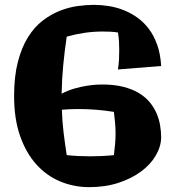

<svg xmlns="http://www.w3.org/2000/svg" viewBox="-20 -728 721 791"><path d="M644 -160.2Q642.6 -122.1 620.8 -85.7Q599.1 -49.3 560.3 -20.8Q521.5 7.8 467.5 25.4Q413.6 43 347.2 43Q284.2 43 228 19.5Q171.9 -3.9 129.6 -50.8Q87.4 -97.7 62.7 -168Q38.1 -238.3 38.1 -332Q38.1 -413.6 53.7 -473.4Q69.3 -533.2 95.5 -575Q121.6 -616.7 155.5 -642.8Q189.5 -668.9 225.8 -683.3Q262.2 -697.8 298.8 -702.9Q335.4 -708 367.2 -708Q396.5 -708 427.7 -703.1Q459 -698.2 488.8 -686.5Q518.6 -674.8 545.4 -655.8Q572.3 -636.7 593.3 -608.9Q614.3 -581.1 627.7 -543.2Q641.1 -505.4 644 -456.1L465.8 -441.9Q469.2 -462.4 470.2 -481.9Q471.2 -501.5 471.2 -522Q471.2 -540 470.2 -557.9Q469.2 -575.7 465.8 -594.2Q449.2 -596.7 433.8 -597.4Q418.5 -598.1 402.8 -598.1Q365.2 -598.1 328.6 -592.8Q292 -587.4 254.9 -577.1Q246.1 -518.1 240.5 -459.5Q234.9 -400.9 233.9 -341.8Q259.3 -355.5 286.9 -363.3Q314.5 -371.1 338.4 -374.8Q362.3 -378.4 379.4 -379.2Q396.5 -379.9 400.9 -379.9Q449.7 -379.9 486.8 -370.6Q523.9 -361.3 550.8 -345.5Q577.6 -329.6 595.7 -308.1Q613.8 -286.6 624.5 -262.2Q635.3 -237.8 639.6 -211.7Q644 -185.5 644 -160.2ZM301.8 -278.8Q267.6 -278.8 234.9 -275.9Q236.3 -229 241.9 -182.4Q247.6 -135.7 254.9 -88.9Q279.3 -86.4 303.2 -85.2Q327.1 -84 352.1 -84Q376 -84 400.1 -85.2Q424.3 -86.4 449.2 -88.9Q452.1 -111.8 454.1 -133.5Q456.1 -155.3 456.1 -178.2Q456.1 -200.7 454.1 -222.4Q452.1 -244.1 449.2 -267.1Q376.5 -278.8 301.8 -278.8Z"/></svg>

Font: Galindo
Style: Regular
Weight: 400
Version: Version 1.000